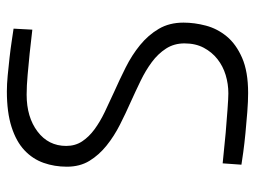

<svg xmlns="http://www.w3.org/2000/svg" viewBox="-114 -636 760 573"><g transform="rotate(-90 266.5 -349.0)"><path d="M465 -633Q429 -637 394 -641Q364 -644 330.5 -647Q297 -650 271 -650Q204 -650 161 -617.5Q118 -585 118 -532Q118 -505 131.5 -484.5Q145 -464 167.5 -447.5Q190 -431 219 -417Q248 -403 279 -389Q315 -373 352 -354.5Q389 -336 419 -311.5Q449 -287 467.5 -255.5Q486 -224 486 -182Q486 -149 477 -115Q468 -81 445 -53Q422 -25 381 -7Q340 11 276 11Q251 11 219 8.5Q187 6 156 3Q125 0 99.5 -3.5Q74 -7 62 -9L66 -65Q115 -60 157 -56Q193 -53 227 -50.5Q261 -48 275 -48Q303 -48 329.5 -56Q356 -64 377 -80.5Q398 -97 411 -121.5Q424 -146 424 -179Q424 -210 408.5 -234Q393 -258 368 -276.5Q343 -295 312 -310Q281 -325 250 -339Q216 -354 181.5 -371.5Q147 -389 119 -411.5Q91 -434 73.5 -462.5Q56 -491 56 -530Q56 -567 67.5 -599.5Q79 -632 105 -656.5Q131 -681 174.5 -695Q218 -709 281 -709Q302 -709 328.5 -706.5Q355 -704 381.5 -701Q408 -698 431 -694.5Q454 -691 468 -689Z"/></g></svg>

Font: Panefresco 250wt
Style: Regular
Weight: 300
Version: Version 1.000